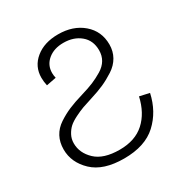

<svg xmlns="http://www.w3.org/2000/svg" viewBox="-173 -873 988 1029"><g transform="rotate(-30 321.0 -359.0)"><path d="M44.9 -186.5Q44.9 -230.5 63 -264.6Q81.1 -298.8 116.7 -322.3Q152.3 -345.7 188 -360.8Q223.6 -376 276.4 -391.6Q323.2 -405.3 353.5 -418Q383.8 -430.7 414.6 -449.2Q445.3 -467.8 460.4 -493.7Q475.6 -519.5 475.6 -552.7Q475.6 -613.3 434.1 -647.9Q392.6 -682.6 329.1 -682.6Q270.5 -682.6 233.4 -651.9Q196.3 -621.1 196.3 -572.3Q196.3 -557.6 200.2 -541L139.6 -529.3Q133.8 -554.7 133.8 -579.1Q133.8 -648.4 187.5 -692.4Q241.2 -736.3 327.1 -736.3Q419.9 -736.3 479.5 -685.1Q539.1 -633.8 539.1 -551.8Q539.1 -509.8 520 -476.1Q501 -442.4 464.8 -418.9Q428.7 -395.5 393.6 -379.9Q358.4 -364.3 310.5 -349.6Q272.5 -337.9 249.5 -329.6Q226.6 -321.3 196.3 -306.2Q166 -291 149.4 -275.9Q132.8 -260.7 120.6 -237.8Q108.4 -214.8 108.4 -187.5Q108.4 -127.9 157.2 -81.5Q206.1 -35.2 305.7 -35.2Q401.4 -35.2 459 -87.4Q516.6 -139.6 537.1 -231.4L597.7 -217.8Q575.2 -114.3 503.9 -48.3Q432.6 17.6 302.7 17.6Q174.8 17.6 109.9 -43.9Q44.9 -105.5 44.9 -186.5Z"/></g></svg>

Font: Gothic A1 Light
Style: Regular
Weight: 300
Version: Version 2.50